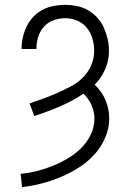

<svg xmlns="http://www.w3.org/2000/svg" viewBox="-20 -763 540 791"><path d="M71 8 65 -47Q99 -50 132.5 -58.5Q166 -67 198 -80Q230 -93 259.5 -110.5Q289 -128 313.5 -152Q338 -176 353.5 -207.5Q369 -239 369 -274Q369 -303 357 -330Q345 -357 324 -377Q277 -346 225.5 -324Q174 -302 121 -285L102 -337Q132 -347 160.5 -357.5Q189 -368 217 -380.5Q245 -393 272.5 -407.5Q300 -422 321.5 -443.5Q343 -465 355.5 -493.5Q368 -522 368 -553Q368 -578 361 -603Q354 -628 338 -648Q322 -668 298 -678Q274 -688 249 -688Q224 -688 200.5 -679.5Q177 -671 161 -653Q145 -635 137.5 -611Q130 -587 130 -563Q130 -562 130 -561.5Q130 -561 130 -561H69Q69 -561 69 -562Q69 -563 69 -563Q69 -587 74.5 -610.5Q80 -634 90.5 -655.5Q101 -677 118 -694.5Q135 -712 156 -723Q177 -734 201 -738.5Q225 -743 249 -743Q273 -743 297.5 -738Q322 -733 343.5 -720.5Q365 -708 381.5 -689.5Q398 -671 408 -648.5Q418 -626 423.5 -602Q429 -578 429 -553Q429 -514 413 -477.5Q397 -441 370 -414Q384 -401 395.5 -385Q407 -369 414.5 -351Q422 -333 426 -314Q430 -295 430 -275Q430 -234 413 -195Q396 -156 368 -125.5Q340 -95 304.5 -72.5Q269 -50 231 -34Q193 -18 153 -7.5Q113 3 71 8Z"/></svg>

Font: Iosevka Slab Light
Style: Regular
Weight: 300
Monospace: yes
Designer: Belleve Invis
Foundry: Belleve Invis
Version: Version 11.1.0; ttfautohint (v1.8.3)